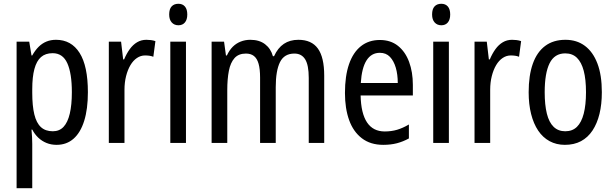

<svg xmlns="http://www.w3.org/2000/svg" viewBox="-20 -758 3254 1018"><path d="M277 -547Q358 -547 402 -477.5Q446 -408 446 -269Q446 -180 426.5 -117.5Q407 -55 370 -22.5Q333 10 280 10Q251 10 226.5 0Q202 -10 183 -28Q164 -46 151 -71H147Q149 -51 150 -30.5Q151 -10 151 6V240H68V-537H135L147 -464H151Q166 -491 184.5 -509.5Q203 -528 226 -537.5Q249 -547 277 -547ZM259 -476Q221 -476 197.5 -455.5Q174 -435 162.5 -392.5Q151 -350 151 -285V-266Q151 -197 162 -151.5Q173 -106 197 -84Q221 -62 260 -62Q295 -62 317 -85.5Q339 -109 350 -155.5Q361 -202 361 -269Q361 -369 337 -422.5Q313 -476 259 -476Z M756 -547Q768 -547 780 -545.5Q792 -544 804 -540L793 -457Q783 -461 772 -462.5Q761 -464 749 -464Q726 -464 706 -450.5Q686 -437 671.5 -412.5Q657 -388 648.5 -354.5Q640 -321 640 -282V0H557V-537H622L633 -443H638Q651 -474 668 -497.5Q685 -521 707 -534Q729 -547 756 -547Z M966 -537V0H883V-537ZM926 -738Q948 -738 960.5 -723.5Q973 -709 973 -681Q973 -654 960.5 -639Q948 -624 926 -624Q904 -624 890.5 -639Q877 -654 877 -681Q877 -710 890 -724Q903 -738 926 -738Z M1562 -547Q1632 -547 1665.5 -500.5Q1699 -454 1699 -357V0H1617V-345Q1617 -413 1598 -443.5Q1579 -474 1541 -474Q1487 -474 1464.5 -428.5Q1442 -383 1442 -296V0H1359V-347Q1359 -392 1351 -420Q1343 -448 1326.5 -461Q1310 -474 1284 -474Q1245 -474 1223.5 -450Q1202 -426 1193.5 -382.5Q1185 -339 1185 -280V0H1102V-537H1168L1178 -464H1183Q1196 -492 1214 -510Q1232 -528 1256 -537.5Q1280 -547 1307 -547Q1355 -547 1385.5 -523.5Q1416 -500 1427 -460H1433Q1453 -504 1485 -525.5Q1517 -547 1562 -547Z M1994 -546Q2051 -546 2090 -515Q2129 -484 2149 -430Q2169 -376 2169 -308V-252H1892Q1894 -157 1926 -109Q1958 -61 2020 -61Q2055 -61 2085.5 -70Q2116 -79 2148 -98V-24Q2117 -7 2084.5 1.5Q2052 10 2012 10Q1944 10 1898.5 -25Q1853 -60 1831 -121.5Q1809 -183 1809 -265Q1809 -355 1830.5 -417.5Q1852 -480 1893.5 -513Q1935 -546 1994 -546ZM1994 -478Q1949 -478 1923.5 -438Q1898 -398 1893 -318H2089Q2089 -363 2078.5 -399Q2068 -435 2047.5 -456.5Q2027 -478 1994 -478Z M2360 -537V0H2277V-537ZM2320 -738Q2342 -738 2354.5 -723.5Q2367 -709 2367 -681Q2367 -654 2354.5 -639Q2342 -624 2320 -624Q2298 -624 2284.5 -639Q2271 -654 2271 -681Q2271 -710 2284 -724Q2297 -738 2320 -738Z M2695 -547Q2707 -547 2719 -545.5Q2731 -544 2743 -540L2732 -457Q2722 -461 2711 -462.5Q2700 -464 2688 -464Q2665 -464 2645 -450.5Q2625 -437 2610.5 -412.5Q2596 -388 2587.5 -354.5Q2579 -321 2579 -282V0H2496V-537H2561L2572 -443H2577Q2590 -474 2607 -497.5Q2624 -521 2646 -534Q2668 -547 2695 -547Z M3171 -269Q3171 -205 3158.5 -154Q3146 -103 3121.5 -66Q3097 -29 3060.5 -9.5Q3024 10 2975 10Q2930 10 2894 -9.5Q2858 -29 2833.5 -65.5Q2809 -102 2796 -153.5Q2783 -205 2783 -269Q2783 -358 2805 -420Q2827 -482 2870.5 -514.5Q2914 -547 2978 -547Q3038 -547 3081 -515Q3124 -483 3147.5 -421.5Q3171 -360 3171 -269ZM2868 -269Q2868 -202 2879.5 -155.5Q2891 -109 2915.5 -85.5Q2940 -62 2977 -62Q3015 -62 3039 -85.5Q3063 -109 3075 -155.5Q3087 -202 3087 -269Q3087 -337 3075 -382.5Q3063 -428 3039 -451.5Q3015 -475 2977 -475Q2920 -475 2894 -422.5Q2868 -370 2868 -269Z"/></svg>

Font: Noto Sans Display Condensed
Style: Regular
Weight: 400
Width: 3
Designer: Monotype Design Team
Foundry: Monotype Imaging Inc.
Version: Version 2.003